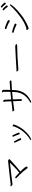

<svg xmlns="http://www.w3.org/2000/svg" viewBox="2080 -2879 840 5040"><g transform="rotate(-90 2500.0 -359.0)"><path d="M800 -567Q821 -567 841 -537Q843 -533 843 -527.5Q843 -522 833 -516.5Q823 -511 815 -502.5Q807 -494 782 -471Q637 -337 518 -245Q599 -164 624 -128.5Q649 -93 649 -86Q649 -66 630 -56Q626 -53 616.5 -53Q607 -53 590 -77Q543 -150 434 -262Q389 -309 349 -344Q340 -353 340 -361Q340 -369 347.5 -374.5Q355 -380 363.5 -380Q372 -380 386 -368Q440 -321 489 -274Q546 -317 633.5 -402Q721 -487 749 -518Q623 -505 440.5 -483Q258 -461 226 -456Q194 -451 190 -451H183Q161 -451 139 -480Q131 -490 131 -494Q131 -506 144 -506Q152 -506 161.5 -502.5Q171 -499 183 -499H189Q240 -506 306 -513.5Q372 -521 444 -530Q650 -554 798 -567Z M1514 -262Q1496 -262 1492 -279Q1484 -308 1463.5 -359Q1443 -410 1437 -420.5Q1431 -431 1431 -438Q1431 -445 1437.5 -450.5Q1444 -456 1453 -456Q1462 -456 1467 -448Q1472 -440 1483 -418Q1494 -396 1505.5 -370Q1517 -344 1526.5 -322Q1536 -300 1537.5 -295Q1539 -290 1539 -283Q1539 -276 1530.5 -269Q1522 -262 1514 -262ZM1701 -440Q1701 -448 1710.5 -448Q1720 -448 1736.5 -439.5Q1753 -431 1753 -420.5Q1753 -410 1749 -399Q1681 -226 1567 -108Q1476 -14 1396 24Q1365 40 1353.5 40Q1342 40 1342 30Q1342 20 1358 11.5Q1374 3 1415 -26Q1456 -55 1508 -107Q1637 -234 1702 -412Q1704 -415 1704 -418V-423ZM1369 -222Q1351 -222 1345 -238.5Q1339 -255 1326 -282.5Q1313 -310 1300 -338Q1287 -366 1280.5 -377Q1274 -388 1274 -394.5Q1274 -401 1280.5 -406.5Q1287 -412 1296 -412Q1305 -412 1310 -404.5Q1315 -397 1328 -373.5Q1341 -350 1356 -321.5Q1371 -293 1382 -270.5Q1393 -248 1393 -240.5Q1393 -233 1385 -227.5Q1377 -222 1369 -222Z M2834 -523 2867 -528H2870Q2879 -527 2894 -519Q2909 -511 2909 -501Q2909 -491 2902 -484.5Q2895 -478 2883 -478Q2776 -476 2657 -466Q2655 -428 2655 -405Q2645 -151 2460 -24Q2367 41 2338 41Q2324 41 2324 32Q2324 20 2346 7Q2450 -54 2514 -135Q2600 -244 2605 -409Q2605 -429 2607 -461Q2537 -455 2411 -442L2418 -242V-238Q2418 -200 2398 -200Q2380 -200 2372 -227Q2369 -237 2368 -239L2370 -268Q2370 -292 2363 -436Q2257 -424 2203 -414.5Q2149 -405 2136 -405Q2123 -405 2113 -414.5Q2103 -424 2099 -434L2095 -444Q2095 -455 2108 -455L2131 -454H2140L2361 -480L2355 -645Q2355 -662 2346 -670Q2337 -678 2337 -682Q2337 -691 2359.5 -691Q2382 -691 2392 -683Q2402 -675 2402 -655Q2408 -524 2409 -485L2608 -506Q2611 -608 2611 -630V-660Q2611 -670 2610 -677V-683Q2610 -697 2602.5 -704.5Q2595 -712 2595 -718L2596 -722Q2598 -728 2610.5 -728Q2623 -728 2639 -722Q2655 -716 2658.5 -709Q2662 -702 2662 -680V-659Q2662 -570 2659 -510Q2764 -521 2834 -523Z M3155 -349 3190 -346H3194Q3334 -354 3484.5 -364Q3635 -374 3787 -379H3790Q3822 -379 3840.5 -370Q3859 -361 3862 -353L3863 -349Q3863 -339 3848.5 -333.5Q3834 -328 3821 -328Q3543 -326 3213 -298Q3207 -297 3202 -297H3193Q3163 -297 3149 -326Q3144 -336 3144 -340Q3144 -349 3155 -349Z M4910 -635Q4879 -678 4826 -726Q4821 -730 4821 -737.5Q4821 -745 4827.5 -752Q4834 -759 4841.5 -759Q4849 -759 4866 -746Q4883 -733 4903 -714.5Q4923 -696 4937.5 -679Q4952 -662 4952 -653Q4952 -644 4944 -635.5Q4936 -627 4925.5 -627Q4915 -627 4910 -635ZM4879 -600Q4879 -593 4870.5 -584Q4862 -575 4852.5 -575Q4843 -575 4836 -583Q4795 -644 4754 -677Q4749 -682 4749 -689.5Q4749 -697 4755.5 -704Q4762 -711 4770 -711Q4786 -711 4832.5 -662.5Q4879 -614 4879 -600ZM4279 -652Q4307 -647 4380.5 -618.5Q4454 -590 4480 -572Q4491 -564 4491 -552Q4491 -540 4484 -531Q4477 -522 4468.5 -522Q4460 -522 4452 -527Q4415 -555 4355 -579.5Q4295 -604 4274.5 -610Q4254 -616 4254 -629Q4254 -637 4261.5 -644.5Q4269 -652 4279 -652ZM4258 -86H4263Q4270 -86 4276.5 -87.5Q4283 -89 4292 -91Q4423 -131 4582 -248Q4705 -338 4810 -442Q4852 -483 4867 -502Q4882 -521 4893 -521Q4904 -521 4904 -509Q4904 -497 4875 -458Q4803 -362 4664 -250Q4495 -111 4306 -36Q4287 -28 4274.5 -28Q4262 -28 4247 -46Q4232 -64 4232 -76Q4232 -88 4243.5 -87Q4255 -86 4258 -86ZM4182 -462Q4248 -449 4309.5 -426Q4371 -403 4386 -394Q4400 -387 4400 -374.5Q4400 -362 4393 -354Q4386 -346 4377 -346Q4368 -346 4362 -349Q4274 -396 4175 -421Q4158 -425 4158 -439Q4158 -447 4165 -454.5Q4172 -462 4182 -462Z"/></g></svg>

Font: LXGW WenKai Light
Style: Regular
Weight: 300
Designer: LXGW / Fontworks Inc.
Foundry: LXGW / Fontworks Inc.
Version: Version 1.501; October 10, 2024